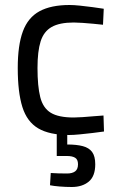

<svg xmlns="http://www.w3.org/2000/svg" viewBox="-20 -530 476 768"><path d="M257 10Q178 10 133 -16.5Q88 -43 69.5 -102Q51 -161 51 -258Q51 -349 71.5 -404.5Q92 -460 138 -485Q184 -510 258 -510Q275 -510 299.5 -507.5Q324 -505 350 -501.5Q376 -498 395 -495L392 -431Q375 -433 353 -435Q331 -437 310 -438.5Q289 -440 275 -440Q218 -440 186.5 -422Q155 -404 142.5 -364.5Q130 -325 130 -258Q130 -185 141 -141.5Q152 -98 183 -79Q214 -60 275 -60Q289 -60 310.5 -61.5Q332 -63 354.5 -65Q377 -67 394 -68L396 -4Q376 -1 350 2Q324 5 299 7.5Q274 10 257 10ZM267 218Q243 218 218.5 216Q194 214 180 211L183 162Q192 163 214 163.5Q236 164 248 164Q269 164 280.5 155.5Q292 147 292 127Q292 108 280.5 101Q269 94 248 94H207V-1H249V48Q286 48 311 54.5Q336 61 348.5 78Q361 95 361 127Q361 175 335 196.5Q309 218 267 218Z"/></svg>

Font: Cairo
Style: Regular
Weight: 400
Designer: Mohamed Gaber, Accademia di Belle Arti di Urbino
Foundry: Kief Type Foundry, Accademia di Belle Arti di Urbino
Version: Version 3.120